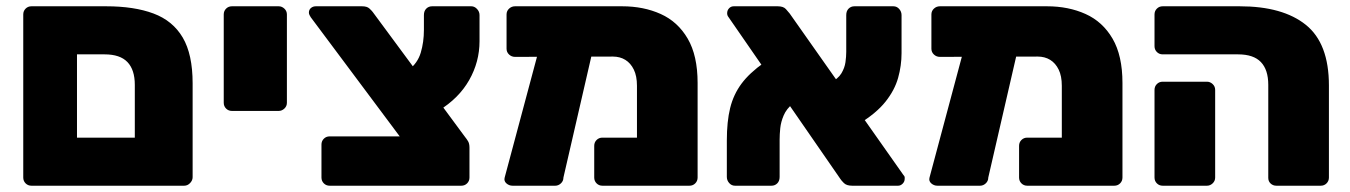

<svg xmlns="http://www.w3.org/2000/svg" viewBox="-20 -591 4297 611"><path d="M80 0Q69 0 61.5 -7.5Q54 -15 54 -26V-545Q54 -556 61.5 -563.5Q69 -571 80 -571H318Q407 -571 468.5 -548Q530 -525 561.5 -471.5Q593 -418 593 -326V-27Q593 -17 585 -8.5Q577 0 566 0ZM225 -153H409V-321Q409 -369 385.5 -393.5Q362 -418 313 -418H225Z M718 -238Q707 -238 699.5 -245.5Q692 -253 692 -264V-545Q692 -556 699.5 -563.5Q707 -571 718 -571H867Q877 -571 885 -563.5Q893 -556 893 -545V-264Q893 -253 885 -245.5Q877 -238 867 -238Z M1029 0Q1018 0 1010.5 -7.5Q1003 -15 1003 -26V-131Q1003 -142 1010.5 -149.5Q1018 -157 1029 -157H1252L969 -536Q967 -539 965 -543Q963 -547 963 -551Q963 -560 969.5 -565.5Q976 -571 985 -571H1132Q1148 -571 1155.5 -564Q1163 -557 1166 -553L1460 -155Q1465 -149 1469.5 -141.5Q1474 -134 1474 -121V-26Q1474 -15 1466.5 -7.5Q1459 0 1448 0ZM1376 -239 1280 -368Q1309 -390 1319 -423.5Q1329 -457 1329 -496V-543Q1329 -556 1336.5 -563.5Q1344 -571 1355 -571H1480Q1490 -571 1498 -562.5Q1506 -554 1506 -543V-460Q1506 -394 1473 -336Q1440 -278 1376 -239Z M1930 -411 1619 -410Q1608 -410 1600 -417.5Q1592 -425 1592 -436V-545Q1592 -556 1600 -563.5Q1608 -571 1619 -571H1960Q2028 -571 2082.5 -546.5Q2137 -522 2168.5 -468Q2200 -414 2200 -327V-26Q2200 -15 2192.5 -7.5Q2185 0 2174 0H1897Q1886 0 1878.5 -7.5Q1871 -15 1871 -26V-127Q1871 -138 1878.5 -145.5Q1886 -153 1897 -153H2007V-318Q2007 -349 1997 -369.5Q1987 -390 1970 -400.5Q1953 -411 1930 -411ZM1611 0Q1600 0 1591.5 -7.5Q1583 -15 1586 -26L1700 -452Q1703 -463 1709.5 -470.5Q1716 -478 1726 -478L1844 -477Q1855 -477 1863.5 -467Q1872 -457 1870 -447L1773 -26Q1773 -15 1765 -7.5Q1757 0 1747 0Z M2692 0Q2674 0 2665.5 -8.5Q2657 -17 2654 -22L2298 -537Q2294 -542 2294 -549Q2294 -558 2300 -564.5Q2306 -571 2315 -571H2455Q2473 -571 2481 -562Q2489 -553 2493 -548L2855 -34Q2859 -30 2859 -27Q2859 -24 2859 -22Q2859 -13 2852.5 -6.5Q2846 0 2838 0ZM2319 0Q2308 0 2300.5 -8.5Q2293 -17 2293 -28V-144Q2293 -204 2303.5 -247Q2314 -290 2339.5 -324.5Q2365 -359 2412 -392L2503 -261Q2483 -245 2474 -224Q2465 -203 2463 -183Q2461 -163 2461 -147V-28Q2461 -15 2453.5 -7.5Q2446 0 2435 0ZM2715 -198 2621 -327Q2647 -340 2657.5 -357.5Q2668 -375 2670.5 -393Q2673 -411 2673 -426V-543Q2673 -556 2680.5 -563.5Q2688 -571 2699 -571H2823Q2834 -571 2841.5 -562.5Q2849 -554 2849 -543V-422Q2849 -382 2838 -343Q2827 -304 2798 -267.5Q2769 -231 2715 -198Z M3282 -411 2971 -410Q2960 -410 2952 -417.5Q2944 -425 2944 -436V-545Q2944 -556 2952 -563.5Q2960 -571 2971 -571H3312Q3380 -571 3434.5 -546.5Q3489 -522 3520.5 -468Q3552 -414 3552 -327V-26Q3552 -15 3544.5 -7.5Q3537 0 3526 0H3249Q3238 0 3230.5 -7.5Q3223 -15 3223 -26V-127Q3223 -138 3230.5 -145.5Q3238 -153 3249 -153H3359V-318Q3359 -349 3349 -369.5Q3339 -390 3322 -400.5Q3305 -411 3282 -411ZM2963 0Q2952 0 2943.5 -7.5Q2935 -15 2938 -26L3052 -452Q3055 -463 3061.5 -470.5Q3068 -478 3078 -478L3196 -477Q3207 -477 3215.5 -467Q3224 -457 3222 -447L3125 -26Q3125 -15 3117 -7.5Q3109 0 3099 0Z M4042 0Q4031 0 4023.5 -7Q4016 -14 4016 -25V-321Q4016 -369 3992.5 -393.5Q3969 -418 3920 -418H3680Q3669 -418 3661.5 -425.5Q3654 -433 3654 -444V-545Q3654 -556 3661.5 -563.5Q3669 -571 3680 -571H3925Q4062 -571 4135.5 -512Q4209 -453 4209 -319V-26Q4209 -15 4201.5 -7.5Q4194 0 4183 0ZM3680 0Q3669 0 3661.5 -7.5Q3654 -15 3654 -26V-305Q3654 -316 3661.5 -323.5Q3669 -331 3680 -331H3821Q3831 -331 3839 -323.5Q3847 -316 3847 -305V-26Q3847 -15 3839 -7.5Q3831 0 3821 0Z"/></svg>

Font: Rubik ExtraBold
Style: Regular
Weight: 800
Designer: Hubert and Fischer
Foundry: Hubert and Fischer
Version: Version 2.300;gftools[0.9.30]